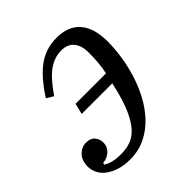

<svg xmlns="http://www.w3.org/2000/svg" viewBox="-155 -633 750 750"><g transform="rotate(-45 220.0 -258.0)"><path d="M139 12Q105 12 79.5 3.5Q54 -5 36.5 -18.5Q19 -32 10.5 -49.5Q2 -67 2 -85Q2 -120 21 -138.5Q40 -157 64 -157Q88 -157 100 -142.5Q112 -128 112 -110Q112 -85 94 -69.5Q76 -54 56 -54L53 -46Q64 -38 82.5 -33Q101 -28 130 -28Q158 -28 182 -36.5Q206 -45 226 -67Q246 -89 263.5 -128Q281 -167 295 -227L300 -248H131L142 -293H310Q315 -315 317.5 -340.5Q320 -366 320 -399Q320 -437 302 -458.5Q284 -480 250 -480Q212 -480 178 -456Q144 -432 104 -373L75 -390Q122 -463 167.5 -495.5Q213 -528 272 -528Q336 -528 369.5 -489.5Q403 -451 403 -376Q403 -338 396.5 -294.5Q390 -251 376.5 -208Q363 -165 341.5 -125.5Q320 -86 291 -55.5Q262 -25 224 -6.5Q186 12 139 12Z"/></g></svg>

Font: IBM Plex Serif
Style: Italic
Weight: 400
Italic angle: -14°
Designer: Mike Abbink, Paul van der Laan, Pieter van Rosmalen
Foundry: Bold Monday
Version: Version 3.001